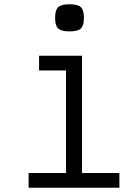

<svg xmlns="http://www.w3.org/2000/svg" viewBox="-20 -879 640 899"><path d="M289 0V-596L336 -549H163V-618H364V0ZM114 0V-69H539V0ZM305 -732Q267 -732 252.5 -745.5Q238 -759 238 -796Q238 -832 252.5 -845.5Q267 -859 305 -859Q344 -859 358.5 -845.5Q373 -832 373 -796Q373 -759 358.5 -745.5Q344 -732 305 -732Z"/></svg>

Font: Victor Mono
Style: Regular
Weight: 400
Monospace: yes
Designer: Rune Bjørnerås
Version: Version 1.561;gftools[0.9.30]